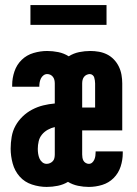

<svg xmlns="http://www.w3.org/2000/svg" viewBox="-20 -729 540 757"><path d="M164 8Q135 8 106 -1.5Q77 -11 57.5 -33Q38 -55 30 -84.5Q22 -114 22 -143Q22 -166 26 -189.5Q30 -213 41 -233Q52 -253 69 -269.5Q86 -286 107 -297Q128 -308 150.5 -313.5Q173 -319 196 -321V-400Q196 -407 194.5 -413.5Q193 -420 189 -425.5Q185 -431 179 -434Q173 -437 166 -437Q158 -437 151.5 -432Q145 -427 141.5 -420Q138 -413 136.5 -405Q135 -397 135 -389Q135 -389 135 -388Q135 -387 135 -387H28Q28 -388 28 -390Q28 -392 28 -394Q28 -421 37 -447.5Q46 -474 65.5 -493Q85 -512 112 -520Q139 -528 166 -528Q188 -528 210 -523.5Q232 -519 251 -507Q270 -519 292 -523.5Q314 -528 336 -528Q353 -528 370 -525Q387 -522 402 -514.5Q417 -507 429 -494.5Q441 -482 448.5 -466.5Q456 -451 459 -434Q462 -417 462 -400V-215H304V-120Q304 -114 305 -107.5Q306 -101 309 -95.5Q312 -90 318 -86.5Q324 -83 330 -83Q338 -83 343.5 -88Q349 -93 352 -100Q355 -107 356 -114.5Q357 -122 357 -129Q357 -130 357 -130.5Q357 -131 357 -132H464Q464 -130 464 -128.5Q464 -127 464 -125Q464 -98 455.5 -72Q447 -46 428 -27Q409 -8 383 0Q357 8 330 8Q309 8 287.5 3.5Q266 -1 248 -12Q230 -1 208 3.5Q186 8 164 8ZM355 -305V-400Q355 -406 354 -412Q353 -418 351.5 -423.5Q350 -429 345 -433Q340 -437 334 -437Q328 -437 321.5 -434Q315 -431 311 -425.5Q307 -420 305.5 -413.5Q304 -407 304 -400V-305ZM164 -83Q171 -83 177.5 -86Q184 -89 188.5 -94Q193 -99 194.5 -106Q196 -113 196 -120V-228Q182 -225 168.5 -217.5Q155 -210 145.5 -198.5Q136 -187 132.5 -172Q129 -157 129 -142Q129 -132 130.5 -122.5Q132 -113 135.5 -104.5Q139 -96 146.5 -89.5Q154 -83 164 -83ZM100 -631V-709H400V-631Z"/></svg>

Font: Iosevka SS04 Extrabold
Style: Regular
Weight: 800
Monospace: yes
Designer: Belleve Invis
Foundry: Belleve Invis
Version: Version 19.0.0; ttfautohint (v1.8.4)